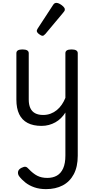

<svg xmlns="http://www.w3.org/2000/svg" viewBox="-20 -859 655 1336"><path d="M269 17Q211 17 172 -3.5Q133 -24 113.5 -64.5Q94 -105 94 -166V-489Q94 -502 104.5 -508.5Q115 -515 136 -515Q158 -515 169 -508.5Q180 -502 180 -489V-166Q180 -131 191 -107Q202 -83 224.5 -71Q247 -59 280 -59Q308 -59 332 -68Q356 -77 375.5 -93Q395 -109 410 -131Q425 -153 435 -178V-489Q435 -502 445.5 -508.5Q456 -515 478 -515Q499 -515 510 -508.5Q521 -502 521 -489V225Q521 301 493.5 353Q466 405 416.5 431Q367 457 300 457Q255 457 219 444.5Q183 432 156.5 411Q130 390 113 367Q103 353 105.5 336.5Q108 320 129 309Q147 300 157.5 301.5Q168 303 180 317Q210 349 239.5 364Q269 379 309 379Q348 379 376 363Q404 347 419.5 312.5Q435 278 435 223V-76Q422 -55 404.5 -37.5Q387 -20 365.5 -8Q344 4 320 10.5Q296 17 269 17ZM277 -610Q266 -610 251 -622Q236 -634 236 -644Q236 -647 237 -650Q238 -653 242 -660L349 -824Q354 -832 359.5 -835.5Q365 -839 373 -839Q383 -839 396.5 -831.5Q410 -824 420.5 -813.5Q431 -803 431 -794Q431 -787 428.5 -782.5Q426 -778 419 -770L296 -623Q284 -610 277 -610Z"/></svg>

Font: Playwrite US Modern
Style: Regular
Weight: 400
Designer: Veronika Burian, José Scaglione
Foundry: TypeTogether
Version: Version 1.002